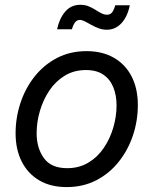

<svg xmlns="http://www.w3.org/2000/svg" viewBox="-20 -761 634 793"><path d="M255.4 11.7Q189.5 11.7 142.3 -15.9Q95.2 -43.5 69.8 -93.5Q44.4 -143.6 44.4 -210.4Q44.4 -274.9 64.5 -335.7Q84.5 -396.5 122.8 -444.8Q161.1 -493.2 215.3 -521.5Q269.5 -549.8 337.4 -549.8Q402.8 -549.8 450.4 -522.5Q498 -495.1 523.7 -445.1Q549.3 -395 549.3 -327.1Q549.3 -261.7 528.8 -200.9Q508.3 -140.1 469.7 -92Q431.2 -43.9 377 -16.1Q322.8 11.7 255.4 11.7ZM257.3 -66.4Q307.1 -66.4 345.5 -89.6Q383.8 -112.8 409.4 -151.1Q435.1 -189.5 448.2 -235.1Q461.4 -280.8 461.4 -325.7Q461.4 -367.2 448.2 -400.1Q435.1 -433.1 407.2 -452.4Q379.4 -471.7 335 -471.7Q285.6 -471.7 247.6 -448.5Q209.5 -425.3 183.8 -387Q158.2 -348.6 144.8 -302.7Q131.3 -256.8 131.3 -210.9Q131.3 -149.4 161.4 -107.9Q191.4 -66.4 257.3 -66.4ZM421.4 -638.2Q403.3 -638.2 387.2 -644.3Q371.1 -650.4 356.9 -658.4Q342.8 -666.5 330.8 -672.6Q318.8 -678.7 310.1 -678.7Q296.4 -678.7 288.3 -666.3Q280.3 -653.8 277.3 -640.1H215.8Q225.1 -684.6 249.3 -712.9Q273.4 -741.2 312 -741.2Q330.6 -741.2 345.7 -735.1Q360.8 -729 373.8 -720.7Q386.7 -712.4 398.4 -706.3Q410.2 -700.2 422.4 -700.2Q435.1 -700.2 442.6 -709.5Q450.2 -718.8 456.1 -739.3H516.1Q506.8 -692.4 481.7 -665.3Q456.5 -638.2 421.4 -638.2Z"/></svg>

Font: Inter 16pt
Style: Italic
Weight: 400
Italic angle: -9.3988°
Version: Version 4.001;git-66647c0bb